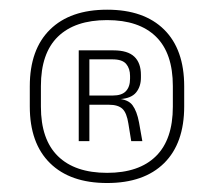

<svg xmlns="http://www.w3.org/2000/svg" viewBox="-20 -668 452 406"><path d="M206.5 -281Q128.5 -281 85.8 -323Q43 -365 43 -443V-485.5Q43 -563.5 85.8 -605.5Q128.5 -647.5 206.5 -647.5Q284.5 -647.5 327 -605.5Q369.5 -563.5 369.5 -485.5V-443Q369.5 -365 327 -323Q284.5 -281 206.5 -281ZM206.5 -302.5Q274 -302.5 309.8 -337.8Q345.5 -373 345.5 -442.5V-486Q345.5 -555.5 309.8 -590.5Q274 -625.5 206.5 -625.5Q138.5 -625.5 102.5 -590.5Q66.5 -555.5 66.5 -486V-442.5Q66.5 -373 102.5 -337.8Q138.5 -302.5 206.5 -302.5ZM257.5 -369.5 251.5 -406.5Q248 -429.5 238.8 -438Q229.5 -446.5 210.5 -446.5H162V-466H218.5Q237.5 -466 246.2 -475.2Q255 -484.5 255 -501.5V-507.5Q255 -523 246.8 -532.8Q238.5 -542.5 218 -542.5H161.5V-561.5H220Q250 -561.5 264 -548.2Q278 -535 278 -509.5V-504Q278 -485 267.8 -472.5Q257.5 -460 234 -458.5L232.5 -455.5L227 -459.5Q251 -458 260.2 -445.5Q269.5 -433 274 -409L281 -369.5ZM146.5 -369.5V-561.5H169V-459.5V-451.5V-369.5Z"/></svg>

Font: Anek Bangla Medium ExtraLight
Style: Regular
Weight: 250
Version: Version 1.003